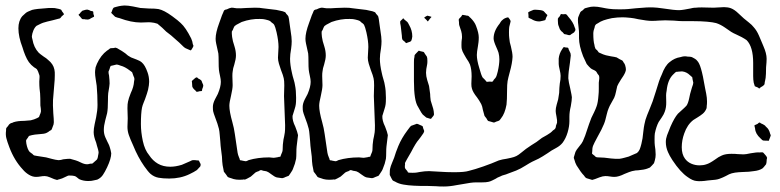

<svg xmlns="http://www.w3.org/2000/svg" viewBox="-20 -613 2840 699"><path d="M422 -592 433 -593Q446 -593 464 -589.5Q482 -586 491 -584L522 -582Q546 -582 557 -580Q577 -576 607 -554Q629 -538 638 -529Q656 -513 676 -473Q681 -462 682 -452Q685 -447 684 -445Q684 -443 677 -432Q675 -430 675 -430Q674 -429 671.5 -430.5Q669 -432 668 -432Q654 -437 648 -443Q630 -461 620 -469L603 -484Q597 -488 585 -498Q569 -514 560 -521Q558 -522 556.5 -524Q555 -526 552 -527Q550 -528 546.5 -528.5Q543 -529 541 -530Q529 -532 522 -532L493 -531Q458 -531 415 -547Q411 -548 407 -549Q403 -550 399 -552Q399 -552 391 -560Q385 -566 385 -566Q385 -568 386.5 -570Q388 -572 388 -574Q389 -576 390 -579Q391 -582 393 -584Q394 -586 403 -588Q407 -589 413 -590.5Q419 -592 422 -592ZM697 6Q687 13 670 21Q637 37 596 37Q573 37 557 34Q541 31 528 20Q519 12 505 -8Q482 -41 465 -83Q454 -107 449 -121.5Q444 -136 444 -151L445 -182L444 -219Q444 -235 446 -243Q448 -254 456 -274Q467 -297 468 -316Q470 -325 469 -328Q469 -330 466 -336Q465 -339 463.5 -343Q462 -347 461 -350L453 -356Q435 -370 419 -374Q417 -375 412 -376.5Q407 -378 404 -378L396 -376Q394 -375 389.5 -374.5Q385 -374 383 -373Q382 -372 380.5 -367.5Q379 -363 379 -362L375 -352Q375 -346 377 -338Q379 -320 379 -309Q379 -302 374 -274Q373 -265 373 -247Q373 -216 370 -201Q368 -193 363 -174Q358 -155 358 -140Q358 -125 364 -112Q370 -99 371 -97Q373 -93 375.5 -88Q378 -83 380 -76Q383 -67 385 -55Q385 -36 370 -4Q362 13 354.5 24Q347 35 334 41L320 44Q314 46 301 46Q284 46 270 40Q266 38 261 33.5Q256 29 252 28Q246 26 232 26H231Q228 26 223.5 28.5Q219 31 216 32Q207 37 195 40Q193 40 191.5 41Q190 42 187 42Q186 42 177 39Q172 37 161.5 32.5Q151 28 143 28Q135 28 127 29.5Q119 31 111 31Q98 31 85 23Q72 15 63 4Q32 -29 14 -77Q6 -98 3 -110.5Q0 -123 2 -137Q2 -145 3 -147Q4 -149 9 -154Q13 -161 17 -163Q20 -165 23 -165.5Q26 -166 29 -168Q44 -173 68 -173L92 -175Q105 -178 115 -183L122 -187L125 -195Q126 -197 127.5 -201Q129 -205 129 -207V-211Q129 -217 127 -229Q127 -258 126 -273Q125 -280 124 -290.5Q123 -301 123 -316L124 -333Q124 -340 122 -343Q119 -353 116 -358Q115 -361 110.5 -364Q106 -367 104 -368Q93 -376 85 -387Q78 -397 72 -411.5Q66 -426 62 -440Q47 -479 47 -510Q47 -537 61 -554L73 -565Q78 -570 97 -577Q113 -581 147 -583Q154 -584 169 -584Q181 -584 187 -582Q189 -582 194.5 -580.5Q200 -579 202 -578Q204 -576 205 -573.5Q206 -571 208 -569Q209 -568 211 -565Q213 -562 213 -561Q207 -555 205 -554Q201 -548 198 -546L190 -544Q175 -540 171 -539Q168 -538 152 -534.5Q136 -531 123 -524L113 -519Q106 -513 101.5 -502Q97 -491 96 -481Q96 -476 98 -470Q103 -440 121 -421Q125 -417 139 -407Q149 -401 155 -395Q174 -380 178 -360Q180 -351 179.5 -339Q179 -327 179 -322L173 -249Q172 -233 174 -201Q176 -179 176 -168Q176 -160 172 -152Q169 -143 167 -140L160 -136Q159 -135 155.5 -132.5Q152 -130 149 -129Q145 -127 138 -126Q131 -125 128 -125Q102 -123 96 -121Q94 -120 90.5 -119.5Q87 -119 86 -118Q84 -117 81 -111Q80 -110 77.5 -106.5Q75 -103 75 -101V-99L76 -90Q80 -69 88 -60L96 -54Q98 -53 100 -50.5Q102 -48 105 -47L116 -45L148 -40Q156 -38 169 -34.5Q182 -31 192 -30Q198 -30 202.5 -31Q207 -32 210 -33Q226 -35 235 -35Q240 -34 256 -29Q263 -27 275 -21Q287 -15 297 -15Q302 -15 308 -17Q315 -17 317 -18L326 -26Q327 -27 330 -29.5Q333 -32 334 -34Q335 -36 336 -40Q337 -44 337 -46Q337 -48 338 -51Q339 -54 339 -57Q339 -61 337 -69Q335 -76 333 -82.5Q331 -89 330 -94Q321 -116 321 -132Q321 -144 324.5 -160.5Q328 -177 330 -186Q335 -211 335 -231Q335 -267 332 -301Q331 -309 328.5 -324Q326 -339 326 -350Q326 -356 328 -368Q329 -371 330.5 -374.5Q332 -378 333 -381Q347 -412 370 -429Q374 -431 376.5 -433.5Q379 -436 381 -437Q385 -438 393 -438Q395 -438 398 -439Q401 -440 402 -439Q405 -439 414 -433Q422 -429 436 -419Q445 -410 457 -404Q464 -401 476.5 -396.5Q489 -392 496 -386Q508 -376 517 -350Q523 -334 523 -315Q523 -304 519 -286Q516 -274 508 -252Q507 -249 503 -239.5Q499 -230 497 -221Q493 -201 493 -161Q493 -132 500 -99.5Q507 -67 523 -48Q536 -28 555 -17Q574 -6 600 -6Q619 -6 642 -13L672 -26Q674 -27 677 -28.5Q680 -30 683 -30H687Q694 -30 697 -29H701Q704 -29 705 -27Q706 -25 706 -24Q706 -23 709 -18.5Q712 -14 709 -7ZM298 -578Q304 -577 311 -573Q317 -573 319 -571Q320 -569 320 -562Q321 -560 322 -557Q323 -554 322 -552Q321 -551 317 -549.5Q313 -548 312 -547Q305 -542 301 -542H297Q291 -542 288 -543H282Q279 -543 276 -547Q273 -551 272 -552Q266 -558 266 -559Q266 -560 267.5 -561.5Q269 -563 270 -563Q273 -568 280 -574Q284 -575 288.5 -576.5Q293 -578 298 -578ZM679 -313Q679 -314 678.5 -315.5Q678 -317 679 -318Q679 -319 681.5 -321Q684 -323 685 -324Q686 -325 689.5 -328Q693 -331 695 -331Q697 -333 702 -327Q704 -326 707 -324.5Q710 -323 712 -321Q714 -319 714.5 -317.5Q715 -316 715 -315Q716 -312 718 -308Q720 -304 720 -302Q720 -299 718.5 -294.5Q717 -290 716 -288Q716 -284 715 -282Q714 -281 707 -281Q698 -278 696 -279Q694 -279 692 -283Q682 -291 680 -298Z M1060 -80Q1059 -71 1059 -57.5Q1059 -44 1058 -35Q1054 -15 1048 -2Q1045 8 1036 20L1031 27L1018 32Q1016 33 1014 34Q1012 35 1010 35Q1009 36 1006 35.5Q1003 35 1002 35L988 33Q980 31 968.5 22Q957 13 951 11Q943 9 940 9Q931 6 930 6Q927 7 925 8Q923 9 922 10Q915 12 910 15Q905 19 901 23Q897 27 893 30Q879 38 874 40Q871 41 868.5 40.5Q866 40 863 41Q838 43 822 36Q819 35 815.5 34Q812 33 809 31L802 21L795 12L793 1Q790 -11 789 -25Q788 -39 788 -43Q787 -53 785 -67Q783 -81 782 -99Q781 -108 780 -121.5Q779 -135 777 -144Q774 -158 761 -192Q760 -195 758.5 -199Q757 -203 756 -208Q755 -212 755 -224Q755 -236 762.5 -251Q770 -266 773 -271Q784 -297 784 -315Q784 -324 781 -337Q778 -350 777 -359Q776 -369 776 -388Q776 -408 775 -418Q774 -424 770 -441Q769 -445 767 -454.5Q765 -464 765 -472Q765 -494 778 -529Q781 -536 784.5 -547Q788 -558 792 -566Q793 -568 794 -571Q795 -574 797 -576Q798 -577 801 -578Q804 -579 806 -579Q816 -584 819 -584Q821 -585 824 -585Q829 -585 833 -584Q837 -583 841 -583Q853 -582 878 -584L908 -585Q927 -585 936 -583Q982 -577 986 -577Q992 -576 1009 -572L1017 -569Q1020 -568 1022 -563Q1029 -556 1030 -553L1032 -544L1035 -522L1038 -501Q1042 -477 1042 -463Q1042 -451 1040 -436.5Q1038 -422 1037 -416L1036 -399Q1036 -377 1043 -347Q1045 -337 1049 -324Q1053 -311 1054 -303Q1058 -284 1058 -257Q1058 -241 1057 -234Q1056 -226 1053 -217Q1050 -208 1049 -204L1045 -191Q1044 -174 1055 -152Q1063 -132 1065 -121Q1064 -109 1060 -80ZM1018 -157Q1018 -171 1014 -263L1015 -302Q1015 -320 1013 -328Q1011 -338 1003 -358Q999 -369 995.5 -381Q992 -393 992 -403Q992 -413 993 -422.5Q994 -432 994 -442Q994 -464 987 -495Q982 -516 979 -521Q978 -524 974.5 -527Q971 -530 969 -531Q963 -537 962 -537Q959 -539 946 -542Q939 -544 926 -544Q894 -545 860 -533Q854 -530 841 -523L834 -518Q832 -515 830.5 -511.5Q829 -508 828 -505L824 -498V-490Q824 -481 828 -463Q829 -459 834 -443Q839 -427 839 -411Q839 -398 833 -378Q828 -364 827 -352Q826 -347 826 -336L827 -303Q827 -290 821 -264Q815 -240 815 -228Q815 -207 826 -168Q832 -147 835 -125L845 -57Q846 -50 851 -38Q852 -37 852.5 -34Q853 -31 854 -30Q856 -29 858.5 -29Q861 -29 863 -28Q866 -28 868.5 -27Q871 -26 874 -26Q877 -26 880 -27.5Q883 -29 885 -30Q919 -40 960 -40Q964 -40 970.5 -39Q977 -38 981 -39Q984 -39 987 -40Q990 -41 993 -41Q994 -42 997 -42Q1000 -42 1001 -43L1003 -49Q1009 -61 1009 -68Q1009 -86 1012 -105Q1013 -110 1014.5 -116.5Q1016 -123 1017 -131Q1018 -138 1018 -157Z M1387 -80Q1386 -71 1386 -57.5Q1386 -44 1385 -35Q1381 -15 1375 -2Q1372 8 1363 20L1358 27L1345 32Q1343 33 1341 34Q1339 35 1337 35Q1336 36 1333 35.5Q1330 35 1329 35L1315 33Q1307 31 1295.5 22Q1284 13 1278 11Q1270 9 1267 9Q1258 6 1257 6Q1254 7 1252 8Q1250 9 1249 10Q1242 12 1237 15Q1232 19 1228 23Q1224 27 1220 30Q1206 38 1201 40Q1198 41 1195.5 40.5Q1193 40 1190 41Q1165 43 1149 36Q1146 35 1142.5 34Q1139 33 1136 31L1129 21L1122 12L1120 1Q1117 -11 1116 -25Q1115 -39 1115 -43Q1114 -53 1112 -67Q1110 -81 1109 -99Q1108 -108 1107 -121.5Q1106 -135 1104 -144Q1101 -158 1088 -192Q1087 -195 1085.5 -199Q1084 -203 1083 -208Q1082 -212 1082 -224Q1082 -236 1089.5 -251Q1097 -266 1100 -271Q1111 -297 1111 -315Q1111 -324 1108 -337Q1105 -350 1104 -359Q1103 -369 1103 -388Q1103 -408 1102 -418Q1101 -424 1097 -441Q1096 -445 1094 -454.5Q1092 -464 1092 -472Q1092 -494 1105 -529Q1108 -536 1111.5 -547Q1115 -558 1119 -566Q1120 -568 1121 -571Q1122 -574 1124 -576Q1125 -577 1128 -578Q1131 -579 1133 -579Q1143 -584 1146 -584Q1148 -585 1151 -585Q1156 -585 1160 -584Q1164 -583 1168 -583Q1180 -582 1205 -584L1235 -585Q1254 -585 1263 -583Q1309 -577 1313 -577Q1319 -576 1336 -572L1344 -569Q1347 -568 1349 -563Q1356 -556 1357 -553L1359 -544L1362 -522L1365 -501Q1369 -477 1369 -463Q1369 -451 1367 -436.5Q1365 -422 1364 -416L1363 -399Q1363 -377 1370 -347Q1372 -337 1376 -324Q1380 -311 1381 -303Q1385 -284 1385 -257Q1385 -241 1384 -234Q1383 -226 1380 -217Q1377 -208 1376 -204L1372 -191Q1371 -174 1382 -152Q1390 -132 1392 -121Q1391 -109 1387 -80ZM1345 -157Q1345 -171 1341 -263L1342 -302Q1342 -320 1340 -328Q1338 -338 1330 -358Q1326 -369 1322.5 -381Q1319 -393 1319 -403Q1319 -413 1320 -422.5Q1321 -432 1321 -442Q1321 -464 1314 -495Q1309 -516 1306 -521Q1305 -524 1301.5 -527Q1298 -530 1296 -531Q1290 -537 1289 -537Q1286 -539 1273 -542Q1266 -544 1253 -544Q1221 -545 1187 -533Q1181 -530 1168 -523L1161 -518Q1159 -515 1157.5 -511.5Q1156 -508 1155 -505L1151 -498V-490Q1151 -481 1155 -463Q1156 -459 1161 -443Q1166 -427 1166 -411Q1166 -398 1160 -378Q1155 -364 1154 -352Q1153 -347 1153 -336L1154 -303Q1154 -290 1148 -264Q1142 -240 1142 -228Q1142 -207 1153 -168Q1159 -147 1162 -125L1172 -57Q1173 -50 1178 -38Q1179 -37 1179.5 -34Q1180 -31 1181 -30Q1183 -29 1185.5 -29Q1188 -29 1190 -28Q1193 -28 1195.5 -27Q1198 -26 1201 -26Q1204 -26 1207 -27.5Q1210 -29 1212 -30Q1246 -40 1287 -40Q1291 -40 1297.5 -39Q1304 -38 1308 -39Q1311 -39 1314 -40Q1317 -41 1320 -41Q1321 -42 1324 -42Q1327 -42 1328 -43L1330 -49Q1336 -61 1336 -68Q1336 -86 1339 -105Q1340 -110 1341.5 -116.5Q1343 -123 1344 -131Q1345 -138 1345 -157Z M1958 -573Q1960 -572 1962.5 -569Q1965 -566 1966 -565Q1973 -558 1973 -558L1969 -550Q1968 -549 1967 -545Q1966 -541 1965 -540Q1964 -539 1962 -539Q1960 -539 1959 -538Q1947 -535 1945 -535H1942Q1928 -535 1914 -544Q1913 -544 1909 -546Q1905 -548 1904 -549V-558L1903 -567Q1903 -569 1906 -570Q1909 -571 1910 -572Q1913 -573 1916 -574.5Q1919 -576 1922 -577Q1927 -578 1931 -577.5Q1935 -577 1939 -577Q1942 -577 1948.5 -576Q1955 -575 1958 -573ZM2059 -488Q2056 -485 2055 -485H2053Q2048 -485 2044 -487L2034 -489L2028 -496Q2023 -499 2020 -504Q2018 -506 2016.5 -511Q2015 -516 2014 -518Q2011 -524 2011 -537V-545Q2012 -548 2018 -554L2022 -562L2030 -561Q2032 -561 2036 -561.5Q2040 -562 2041 -561Q2044 -559 2046 -556Q2048 -553 2049 -552Q2067 -532 2072 -514Q2075 -508 2075 -504Q2075 -502 2070 -495ZM1839 -536 1838 -531 1834 -515Q1833 -508 1833 -495Q1833 -482 1834 -475Q1835 -459 1840 -444Q1846 -420 1846 -406Q1845 -383 1836 -351Q1830 -329 1828 -318Q1826 -306 1826 -283Q1826 -249 1824 -232Q1818 -199 1804 -182Q1803 -181 1801 -178Q1799 -175 1797 -174Q1796 -173 1786 -170Q1784 -169 1782 -168Q1780 -167 1777 -167Q1776 -167 1767 -170Q1765 -171 1761.5 -171.5Q1758 -172 1757 -173Q1755 -174 1751 -182L1744 -191Q1743 -194 1738 -213Q1736 -226 1732 -234Q1729 -240 1724.5 -247Q1720 -254 1717 -258Q1701 -278 1698 -291Q1696 -297 1696 -308L1697 -335Q1697 -361 1691 -378Q1688 -386 1677 -402Q1675 -406 1669 -416Q1663 -426 1661 -435Q1660 -439 1660 -449Q1660 -462 1661 -468Q1662 -472 1662 -479Q1662 -490 1659 -500Q1658 -504 1655.5 -510.5Q1653 -517 1652 -521Q1651 -524 1651 -532L1650 -541Q1650 -544 1654.5 -548Q1659 -552 1660 -554Q1661 -555 1661.5 -556.5Q1662 -558 1664 -559L1676 -557Q1678 -556 1681 -556Q1684 -556 1685 -555Q1687 -554 1689 -551.5Q1691 -549 1693 -548Q1708 -533 1713 -519Q1723 -493 1723 -477Q1723 -467 1722 -459Q1721 -451 1720 -445Q1716 -423 1716 -413Q1716 -394 1725 -365Q1732 -339 1737 -331Q1737 -331 1745 -323L1752 -315L1763 -316Q1764 -316 1768 -315.5Q1772 -315 1773 -316Q1775 -317 1778 -323Q1785 -330 1786 -333Q1788 -337 1789.5 -343Q1791 -349 1792 -352Q1798 -378 1798 -397Q1798 -409 1795 -421Q1792 -430 1787 -441Q1777 -463 1777 -473Q1777 -500 1799 -527Q1800 -529 1803 -533.5Q1806 -538 1809 -540Q1817 -548 1830 -550Q1831 -549 1834.5 -544.5Q1838 -540 1839 -536ZM1547 -553Q1548 -552 1549 -552.5Q1550 -553 1550 -552Q1551 -551 1549.5 -549.5Q1548 -548 1547 -547Q1544 -544 1540 -538L1538 -535Q1537 -535 1535.5 -536.5Q1534 -538 1534 -539Q1526 -547 1526 -547Q1524 -547 1524 -548Q1524 -548 1526 -550Q1529 -553 1536 -556ZM1476 -463Q1474 -461 1464 -458Q1460 -456 1459 -456Q1458 -456 1456.5 -457.5Q1455 -459 1455 -460Q1453 -462 1450 -464Q1447 -466 1445 -469Q1443 -473 1443 -483Q1442 -492 1441 -500.5Q1440 -509 1439 -518Q1436 -531 1437 -535Q1438 -537 1441.5 -540Q1445 -543 1446 -544Q1446 -546 1448 -546Q1450 -546 1452 -542L1463 -533Q1465 -531 1470 -521Q1481 -502 1481 -480Q1481 -478 1479.5 -471.5Q1478 -465 1476 -463ZM2058 -226Q2053 -206 2053 -188V-172Q2053 -153 2046.5 -131Q2040 -109 2028 -93Q2019 -82 2005 -74.5Q1991 -67 1988 -65Q1982 -61 1974 -55.5Q1966 -50 1956 -44Q1946 -37 1917 -24Q1909 -20 1893 -10Q1876 1 1859 8Q1855 10 1827 20Q1823 22 1815 24Q1807 26 1802 29Q1796 31 1791.5 33.5Q1787 36 1784 38Q1780 40 1772 44Q1764 48 1758 49Q1750 51 1734 51H1713Q1696 51 1666 57L1642 61Q1617 66 1596 66Q1577 66 1568 65L1538 64H1513Q1507 64 1486.5 63Q1466 62 1449 59Q1431 56 1418 48Q1412 46 1409 43Q1408 42 1405 36Q1404 33 1402 30Q1400 27 1399 24V18Q1399 6 1400 2Q1402 -8 1407.5 -20.5Q1413 -33 1415 -39Q1417 -46 1421.5 -59Q1426 -72 1430 -81Q1442 -110 1463 -138Q1465 -140 1469 -146Q1473 -152 1477 -155Q1480 -156 1484 -157.5Q1488 -159 1491 -160Q1492 -160 1495 -161.5Q1498 -163 1499 -162Q1501 -162 1509 -158Q1510 -158 1514 -156Q1518 -154 1519 -153L1521 -145Q1521 -144 1523 -140Q1525 -136 1524 -134Q1523 -131 1522 -129Q1521 -127 1520 -126Q1512 -114 1504 -104Q1494 -93 1477 -60L1462 -34Q1461 -32 1459 -28.5Q1457 -25 1455 -21Q1454 -18 1454.5 -15.5Q1455 -13 1454 -10V-4Q1454 1 1463 10Q1465 15 1466 15Q1469 16 1480 16H1484Q1492 16 1498 15Q1504 14 1509 13Q1526 10 1542 10Q1549 10 1578 12Q1607 14 1633 14Q1672 14 1687 9Q1708 4 1739.5 -7Q1771 -18 1796 -29Q1809 -33 1824 -35Q1829 -36 1840.5 -38.5Q1852 -41 1860 -45Q1868 -49 1878 -57.5Q1888 -66 1895 -71Q1897 -73 1914 -84L1933 -96L1953 -111Q1958 -114 1971.5 -121.5Q1985 -129 1993 -138Q2000 -142 2002 -146Q2004 -150 2004 -155L2008 -166Q2009 -174 2006 -188.5Q2003 -203 2003 -209Q2003 -219 2006.5 -231.5Q2010 -244 2012 -251L2015 -270Q2016 -274 2016 -282Q2016 -291 2018 -309Q2021 -323 2021 -337Q2021 -345 2017.5 -359.5Q2014 -374 2014 -380V-400Q2016 -418 2026 -433Q2027 -434 2029 -437.5Q2031 -441 2032 -441Q2033 -442 2036 -441Q2039 -440 2040 -440Q2047 -440 2048 -439Q2050 -437 2050 -434Q2051 -431 2053.5 -426.5Q2056 -422 2057 -419L2058 -411Q2058 -409 2055 -385Q2049 -349 2049 -328Q2050 -315 2056 -291Q2062 -263 2062 -259Q2062 -248 2058 -226ZM1519 -196Q1514 -202 1509 -211.5Q1504 -221 1502 -224Q1487 -246 1487 -318V-368V-385Q1487 -397 1488 -402Q1489 -404 1489 -408Q1489 -412 1490 -413Q1491 -415 1500 -424Q1504 -428 1504 -428Q1505 -429 1506.5 -428Q1508 -427 1509 -427Q1511 -426 1515.5 -425.5Q1520 -425 1522 -424Q1524 -423 1527 -417L1534 -407Q1536 -403 1536 -391Q1536 -382 1535 -378Q1531 -360 1531 -348Q1531 -336 1535.5 -321Q1540 -306 1542 -300Q1544 -289 1546 -271Q1546 -263 1548 -247Q1550 -239 1554 -227.5Q1558 -216 1559 -208L1560 -197Q1560 -192 1551 -183Q1551 -181 1549 -181Q1548 -180 1547 -180.5Q1546 -181 1545 -181L1532 -185Q1529 -188 1525.5 -190.5Q1522 -193 1519 -196Z M2756 0Q2744 8 2724 10Q2706 13 2688 13Q2684 13 2669.5 14Q2655 15 2644 18Q2636 20 2622 28Q2610 34 2604 36Q2593 41 2578 42Q2563 43 2557 44Q2531 48 2516 46Q2502 45 2484 32Q2457 14 2428 -30Q2417 -47 2412 -59Q2404 -77 2404 -96Q2404 -108 2408.5 -120.5Q2413 -133 2421 -152Q2435 -184 2448 -199L2471 -220Q2479 -228 2479 -228Q2485 -236 2489 -255Q2491 -268 2499 -294Q2504 -307 2504 -312Q2504 -314 2501 -326Q2501 -330 2500 -332Q2498 -334 2495.5 -336Q2493 -338 2492 -339Q2480 -351 2464 -353H2461L2447 -352Q2446 -351 2444 -351.5Q2442 -352 2441 -351Q2440 -351 2431 -342Q2411 -323 2407 -283Q2405 -273 2405 -266Q2405 -261 2405.5 -241.5Q2406 -222 2400 -206Q2397 -197 2389.5 -186Q2382 -175 2378 -169Q2369 -152 2364 -127Q2363 -120 2363 -105Q2363 -91 2364 -83Q2365 -77 2366 -68.5Q2367 -60 2367 -50Q2367 -40 2364 -29L2361 -19L2354 -11Q2346 -3 2346 -3Q2344 -2 2336 1Q2325 5 2303 7Q2299 7 2294 7.5Q2289 8 2281 10Q2273 12 2254 20Q2232 31 2217 31Q2209 31 2200.5 29.5Q2192 28 2184 28Q2175 28 2163 32.5Q2151 37 2146 39Q2137 42 2136 42Q2135 42 2126 39L2116 36Q2113 35 2110 31.5Q2107 28 2106 26Q2095 15 2079 -11Q2074 -20 2071 -32Q2069 -36 2069 -40Q2069 -41 2072 -50L2075 -60Q2078 -67 2088 -79Q2099 -92 2102 -99Q2110 -116 2119 -145Q2123 -158 2133 -184Q2137 -192 2143 -204.5Q2149 -217 2152 -226Q2157 -239 2159 -268Q2160 -276 2160 -290V-312Q2163 -330 2161 -336Q2161 -338 2158.5 -340.5Q2156 -343 2155 -345Q2152 -351 2150 -353Q2147 -356 2141 -358.5Q2135 -361 2131 -364Q2125 -369 2116 -380Q2114 -383 2103 -408Q2088 -447 2088 -474V-491Q2088 -502 2087 -507Q2087 -512 2085.5 -521.5Q2084 -531 2084 -539Q2084 -546 2085 -550L2089 -560Q2092 -568 2093 -569Q2094 -571 2102 -576Q2108 -583 2110 -583Q2112 -584 2115.5 -584.5Q2119 -585 2121 -586Q2131 -589 2142 -589Q2155 -589 2171.5 -585.5Q2188 -582 2197 -581Q2209 -579 2235 -579Q2256 -579 2266 -580L2296 -583Q2338 -587 2358 -586Q2368 -586 2396 -582Q2434 -576 2452 -576Q2459 -576 2471 -578Q2485 -580 2493 -582Q2497 -583 2502 -584Q2507 -585 2514 -585Q2521 -586 2535 -586L2578 -585Q2587 -585 2596.5 -586Q2606 -587 2616 -587Q2630 -587 2641 -583Q2654 -578 2668 -564.5Q2682 -551 2688 -546Q2695 -540 2706.5 -531Q2718 -522 2724 -514Q2735 -502 2743 -483.5Q2751 -465 2753 -460Q2754 -457 2759.5 -444.5Q2765 -432 2768 -420.5Q2771 -409 2771 -399Q2771 -388 2769 -368Q2769 -361 2768.5 -344.5Q2768 -328 2765 -317Q2764 -315 2764 -311.5Q2764 -308 2762 -304Q2757 -299 2749 -295Q2745 -291 2745 -291Q2743 -291 2742 -292Q2741 -293 2740 -294Q2729 -298 2728 -299Q2727 -301 2726 -305.5Q2725 -310 2724 -312Q2722 -323 2722 -336Q2722 -349 2722 -353V-384Q2722 -443 2698 -467Q2691 -472 2680 -478Q2673 -482 2661.5 -487Q2650 -492 2642 -497Q2636 -501 2619.5 -512.5Q2603 -524 2587 -529Q2576 -532 2554 -534Q2531 -536 2503 -536Q2475 -536 2466 -536Q2455 -536 2433 -538L2402 -539L2376 -538Q2368 -537 2352 -537Q2336 -537 2304 -543Q2287 -547 2276 -548Q2256 -550 2247 -550Q2228 -550 2208 -547Q2189 -543 2177.5 -539Q2166 -535 2156 -528Q2154 -527 2151.5 -525.5Q2149 -524 2148 -522Q2145 -519 2145 -514Q2140 -501 2140 -491Q2140 -463 2144 -450Q2144 -448 2145 -444Q2146 -440 2147 -438Q2148 -434 2154 -430L2160 -422Q2162 -421 2176 -415Q2182 -412 2204 -408Q2218 -406 2225 -404L2235 -398L2245 -393Q2247 -392 2249 -388Q2251 -384 2253 -382Q2256 -378 2258 -367Q2258 -365 2258.5 -362Q2259 -359 2258 -355Q2257 -351 2255.5 -348Q2254 -345 2253 -343Q2252 -340 2241 -324Q2229 -305 2227 -299Q2225 -291 2222.5 -278.5Q2220 -266 2216 -257Q2212 -249 2205.5 -238Q2199 -227 2196 -219Q2192 -210 2189 -197Q2186 -184 2184 -177Q2181 -164 2169 -140Q2163 -128 2155 -114Q2142 -90 2139 -82Q2136 -74 2136 -60Q2136 -59 2135.5 -56.5Q2135 -54 2136 -53Q2138 -51 2139.5 -50Q2141 -49 2142 -48Q2144 -47 2146 -44.5Q2148 -42 2151 -41Q2153 -40 2159 -40L2180 -39Q2187 -38 2205 -36Q2223 -34 2236 -35Q2244 -36 2254.5 -39Q2265 -42 2269 -43L2292 -53L2299 -56Q2306 -62 2309 -69.5Q2312 -77 2315 -89Q2320 -108 2322 -133Q2324 -151 2326 -160Q2329 -177 2336 -194Q2343 -211 2345 -216L2356 -244L2368 -281Q2380 -323 2389 -341Q2401 -374 2418 -387Q2436 -402 2457 -405Q2473 -410 2482 -407Q2485 -407 2491.5 -406.5Q2498 -406 2501 -404Q2505 -402 2510 -399Q2515 -396 2518 -392Q2526 -384 2532 -363Q2539 -340 2547 -292Q2548 -287 2551 -272Q2554 -257 2554 -243Q2554 -233 2553 -228Q2553 -221 2552 -218Q2547 -206 2538.5 -199Q2530 -192 2520 -186Q2510 -180 2504 -176Q2482 -159 2471 -127Q2462 -102 2462 -77Q2462 -51 2474 -35Q2483 -23 2497 -17Q2511 -11 2527 -11Q2541 -11 2552 -15Q2563 -18 2583 -32Q2596 -42 2608 -47Q2621 -53 2643 -53Q2658 -53 2665 -52L2687 -51Q2695 -51 2713 -55Q2735 -59 2745 -58Q2747 -58 2752 -58.5Q2757 -59 2759 -57Q2761 -55 2763 -52.5Q2765 -50 2766 -49Q2767 -48 2769 -45.5Q2771 -43 2772 -40Q2773 -39 2772.5 -37.5Q2772 -36 2772 -35Q2771 -32 2771 -27Q2771 -22 2769 -15Q2759 -2 2756 0ZM2778 -141Q2780 -138 2781 -135Q2782 -132 2783 -129Q2783 -127 2786 -121Q2786 -119 2784 -114Q2782 -109 2781 -106Q2780 -105 2780 -103.5Q2780 -102 2779 -101Q2777 -100 2775.5 -100.5Q2774 -101 2773 -101H2765Q2759 -101 2757 -102Q2756 -102 2749 -109Q2730 -126 2729 -145Q2729 -147 2727.5 -151.5Q2726 -156 2727 -157Q2728 -158 2732.5 -159.5Q2737 -161 2738 -162Q2743 -167 2745 -167Q2747 -167 2750 -164Q2758 -161 2765 -156Q2767 -153 2771.5 -149Q2776 -145 2778 -141Z"/></svg>

Font: Rubik-Burned
Style: Regular
Weight: 400
Designer: NaN (generative design), Hubert & Fischer (Rubik source font outlines)
Foundry: NaN, Hubert & Fischer
Version: Version 1.000